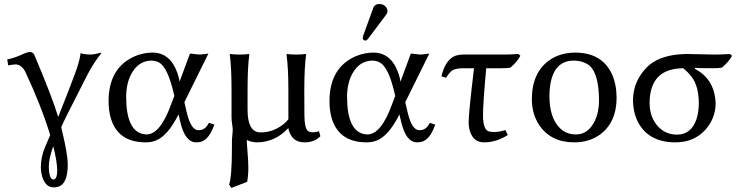

<svg xmlns="http://www.w3.org/2000/svg" viewBox="-20 -702 3720 960"><path d="M246.1 28.8Q224.1 93.3 224.1 127.9Q224.6 194.8 247.1 195.8Q265.6 193.8 266.1 151.9Q265.6 104 246.1 28.8ZM184.1 134.8Q184.6 83 204.1 36.1L231 -26.9Q185.5 -174.8 106 -344.2Q86.9 -379.4 58.1 -379.9Q41.5 -379.4 21 -375L16.1 -404.8Q54.7 -412.1 102.5 -435.1Q118.7 -441.9 130.9 -441.9Q144.5 -440.9 150.9 -429.2Q239.7 -220.2 271 -117.2Q320.8 -241.7 355 -334Q378.4 -395.5 382.8 -436Q401.4 -429.7 432.1 -429.2Q453.6 -429.7 481.9 -438L486.8 -436Q451.2 -392.6 418.9 -332L314.9 -127Q299.3 -95.7 286.1 -65.9Q287.1 -61 289.6 -50.8Q292 -40.5 293 -36.1Q318.8 72.3 318.8 120.1Q318.8 218.3 270 231.9Q259.3 234.9 248 234.9Q206.5 234.9 189.9 177.7Q184.1 156.2 184.1 134.8Z M901.9 -190.9 915.5 -132.8Q936 -51.8 971.7 -50.8Q1000 -50.8 1015.6 -73.2Q1020 -80.1 1024.9 -87.9L1051.8 -79.1Q1025.9 -4.9 984.9 6.8Q973.1 9.8 960.9 9.8Q906.2 9.8 882.3 -88.9Q881.8 -90.3 881.8 -90.8L872.6 -129.9Q817.9 -21 757.3 1.5Q734.4 9.8 709 9.8Q564.9 9.8 531.7 -119.6Q522.9 -154.8 522.9 -195.8Q522.9 -350.1 634.3 -411.1Q685.1 -438.5 742.7 -439Q831.1 -439 867.2 -336.4Q875.5 -313 877.9 -293.9L929.7 -434.1Q937 -434.1 953.6 -431.6Q970.2 -429.2 977.5 -429.2Q985.4 -429.2 1001.5 -431.6Q1016.1 -434.1 1022 -434.1ZM851.6 -222.2 846.7 -243.2Q818.8 -359.9 778.8 -387.2Q760.3 -398.9 737.8 -398.9Q673.8 -398.9 637.7 -334.5Q611.3 -286.6 610.8 -219.2Q610.8 -52.2 692.9 -32.2Q703.6 -29.8 713.9 -29.8Q782.2 -31.7 835.9 -181.2Z M1217.8 -249V-153.8Q1217.8 -47.4 1274.4 -40.5Q1279.3 -40 1283.7 -40Q1344.7 -40 1397 -80.6Q1413.1 -93.3 1421.9 -106V-249Q1421.9 -363.3 1412.6 -429.2L1414.6 -432.1Q1432.6 -429.2 1461.4 -429.2Q1490.2 -429.2 1508.8 -432.1L1510.7 -429.2Q1501.5 -367.2 1501.5 -249L1502 -126Q1502.4 -63.5 1518.6 -47.9Q1527.3 -40.5 1547.9 -40.5Q1560.5 -41 1574.7 -45.9L1582 -21Q1552.2 9.8 1502.4 9.8Q1445.8 9.8 1426.8 -42.5Q1425.8 -45.9 1424.8 -47.9Q1421.9 -57.6 1421.9 -62Q1356 9.3 1264.6 9.8Q1235.4 9.3 1214.8 -2L1214.4 -0.5Q1213.9 3.4 1213.9 4.9Q1213.9 12.2 1216.3 40.5Q1221.7 103 1221.7 136.2Q1221.7 175.8 1215.8 207L1136.7 237.8L1125.5 220.2Q1139.2 184.6 1139.6 40Q1139.6 25.4 1139.6 6.8Q1139.6 -7.3 1142.1 -30.3Q1144 -49.8 1143.6 -59.1Q1143.6 -64 1141.1 -78.6Q1137.7 -101.6 1137.7 -111.8V-249Q1137.7 -365.2 1128.9 -429.2L1130.9 -432.1Q1148.9 -429.2 1177.7 -429.2Q1206.5 -429.2 1224.6 -432.1L1226.6 -429.2Q1217.8 -368.2 1217.8 -249Z M1875.5 -682.1Q1902.3 -682.1 1914.1 -660.2Q1917 -653.3 1917.5 -647Q1917 -636.7 1911.1 -628.9L1819.3 -506.8Q1813 -499.5 1807.1 -499Q1794.4 -500.5 1793.5 -512.2Q1793.9 -516.6 1795.4 -522L1847.2 -665Q1855 -681.6 1875.5 -682.1ZM2006.3 -190.9 2020 -132.8Q2040.5 -51.8 2076.2 -50.8Q2104.5 -50.8 2120.1 -73.2Q2124.5 -80.1 2129.4 -87.9L2156.2 -79.1Q2130.4 -4.9 2089.4 6.8Q2077.6 9.8 2065.4 9.8Q2010.7 9.8 1986.8 -88.9Q1986.3 -90.3 1986.3 -90.8L1977.1 -129.9Q1922.4 -21 1861.8 1.5Q1838.9 9.8 1813.5 9.8Q1669.4 9.8 1636.2 -119.6Q1627.4 -154.8 1627.4 -195.8Q1627.4 -350.1 1738.8 -411.1Q1789.6 -438.5 1847.2 -439Q1935.5 -439 1971.7 -336.4Q1980 -313 1982.4 -293.9L2034.2 -434.1Q2041.5 -434.1 2058.1 -431.6Q2074.7 -429.2 2082 -429.2Q2089.8 -429.2 2106 -431.6Q2120.6 -434.1 2126.5 -434.1ZM1956.1 -222.2 1951.2 -243.2Q1923.3 -359.9 1883.3 -387.2Q1864.7 -398.9 1842.3 -398.9Q1778.3 -398.9 1742.2 -334.5Q1715.8 -286.6 1715.3 -219.2Q1715.3 -52.2 1797.4 -32.2Q1808.1 -29.8 1818.4 -29.8Q1886.7 -31.7 1940.4 -181.2Z M2411.1 -360.8Q2395 -184.6 2395 -126Q2395 -51.8 2425.8 -44.4Q2427.7 -43.9 2428.2 -43.9Q2442.4 -42 2453.6 -42Q2479 -42.5 2506.8 -51.8L2519 -26.9Q2460.9 9.8 2400.4 9.8Q2346.2 9.8 2329.1 -47.9Q2323.2 -68.4 2323.2 -91.8Q2323.2 -137.7 2350.1 -360.8H2293.9Q2250.5 -360.8 2232.4 -342.8Q2223.6 -333.5 2210 -313L2187 -320.8Q2208.5 -406.7 2258.8 -423.8Q2275.4 -429.2 2293.9 -429.2H2494.6Q2533.7 -429.2 2572.3 -432.1L2582 -422.9Q2566.4 -393.6 2532.2 -363.8Q2516.1 -360.8 2485.4 -360.8Z M2639.2 -205.1Q2639.2 -338.9 2727.5 -401.4Q2781.2 -438.5 2855 -439Q2989.7 -439 3039.6 -331.5Q3062.5 -280.8 3063 -213.9Q3063 -89.8 2979.5 -28.8Q2925.8 9.8 2851.1 9.8Q2733.9 9.8 2675.3 -77.6Q2639.6 -132.8 2639.2 -205.1ZM2848.1 -398.9Q2750 -398.9 2731 -275.9Q2727.1 -250 2727.1 -222.2Q2727.1 -113.8 2779.3 -61.5Q2811.5 -29.8 2859.9 -29.8Q2920.9 -29.8 2954.1 -97.2Q2974.6 -140.6 2975.1 -195.8Q2975.1 -332 2927.7 -373.5Q2897.5 -398.4 2848.1 -398.9Z M3589.8 -363.8Q3573.7 -360.8 3543 -360.8Q3474.1 -360.8 3456.1 -362.8L3454.1 -357.9Q3533.7 -316.9 3552.7 -231Q3557.6 -208.5 3558.1 -186Q3558.1 -111.8 3507.8 -54.2Q3451.2 9.3 3357.9 9.8Q3225.6 9.8 3171.9 -87.9Q3145 -138.2 3145 -204.1Q3146.5 -296.4 3214.8 -366.2Q3269 -420.4 3374.5 -430.2Q3393.1 -431.6 3411.1 -432.1Q3434.6 -432.1 3481.9 -430.7Q3529.3 -429.2 3552.7 -429.2Q3591.8 -429.2 3629.9 -432.1L3640.1 -422.9Q3624.5 -393.6 3589.8 -363.8ZM3364.7 -28.8Q3435.1 -28.8 3461.9 -104.5Q3473.6 -139.6 3474.1 -185.1Q3473.6 -272 3438 -317.9Q3420.4 -341.3 3396 -360.8Q3229 -359.4 3228 -188Q3228 -111.3 3274.9 -64.9Q3311 -29.3 3364.7 -28.8Z"/></svg>

Font: Linux Biolinum O
Style: Regular
Weight: 400
Designer: Philipp H. Poll
Foundry: Philipp H. Poll
Version: Version 1.0.4